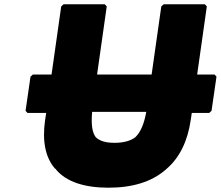

<svg xmlns="http://www.w3.org/2000/svg" viewBox="-20 -852 1028 894"><path d="M954 -326 965 -336 988 -495 979 -505H898L943 -822L934 -832H742L731 -822L686 -505H432L477 -822L468 -832H276L265 -822L220 -505H133L122 -495L99 -336L108 -326H195L190 -293C176 -195 191 -119 236 -67L238 -66H239L243 -60C290 -6 372 22 485 22C598 22 686 -6 749 -60L757 -67C816 -118 854 -195 868 -293L873 -326ZM661 -331C651 -275 635 -237 610 -213C588 -196 555 -187 514 -187C473 -187 445 -195 426 -213C409 -236 404 -271 409 -331Z"/></svg>

Font: Hussar Woodtype
Style: UltraObl
Weight: 900
Foundry: Cannot Into Space Fonts
Version: Version 1.07